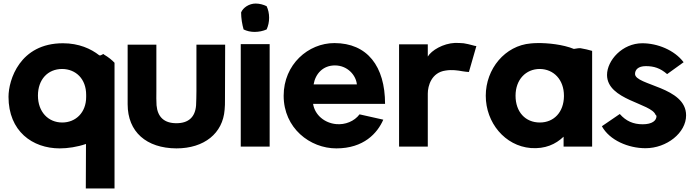

<svg xmlns="http://www.w3.org/2000/svg" viewBox="-20 -827 3919 1083"><path d="M28 -281C28 -87 163 10 317 10C362 10 416 2 465 -15L464 236H626V-473C611 -489 591 -505 567 -519C561 -529 554 -511 540 -515C493 -552 425 -583 335 -583C91 -583 28 -375 28 -281ZM194 -288C194 -378 249 -438 331 -438C408 -437 466 -382 466 -292V-280C466 -191 406 -136 331 -136C252 -136 194 -196 194 -288Z M700 -239C700 -83 806 9 975 10C1132 10 1237 -75 1247 -208C1249 -226 1249 -244 1249 -264L1250 -575H1088V-313C1088 -285 1087 -258 1086 -233C1081 -167 1044 -132 975 -132C906 -132 869 -167 863 -233C862 -258 861 -285 862 -313V-575H700Z M1338 0H1501V-578H1338ZM1340 -757C1340 -723 1346 -690 1354 -661C1372 -652 1393 -647 1416 -647C1440 -647 1464 -652 1484 -661C1493 -681 1498 -703 1498 -727C1498 -751 1493 -773 1484 -792C1466 -801 1444 -807 1422 -807C1385 -807 1351 -784 1340 -757Z M1580 -287C1580 -104 1729 10 1877 10C2032 10 2109 -76 2142 -152L2008 -182C1979 -143 1927 -122 1876 -127C1811 -133 1756 -178 1746 -241H2152C2152 -453 2052 -584 1866 -584C1719 -584 1580 -464 1580 -287ZM1749 -351C1759 -411 1802 -458 1869 -458C1940 -458 1988 -403 1993 -351Z M2231 0H2393V-299C2393 -343 2414 -418 2493 -429C2529 -435 2561 -430 2589 -425C2603 -423 2615 -421 2625 -421L2667 -567C2657 -567 2633 -577 2595 -583C2581 -584 2565 -585 2547 -585C2479 -582 2414 -543 2393 -508V-577H2231Z M2720 -287C2720 -135 2828 -4 2974 8C3055 14 3114 -13 3159 -56V0H3320V-540C3300 -546 3278 -551 3255 -555C3247 -556 3234 -554 3217 -551C3156 -576 3070 -585 3011 -584C2997 -584 2985 -583 2974 -582C2829 -570 2720 -439 2720 -287ZM2888 -287C2888 -378 2946 -438 3025 -438C3103 -437 3161 -378 3161 -287V-284C3160 -195 3105 -136 3025 -136C2943 -136 2888 -196 2888 -287Z M3375 -115C3418 -36 3524 9 3621 9C3741 9 3850 -78 3850 -176C3851 -338 3562 -345 3562 -410C3562 -433 3579 -454 3623 -454C3668 -454 3704 -443 3743 -409L3836 -476C3784 -545 3688 -583 3603 -583C3490 -583 3404 -486 3404 -404C3405 -262 3654 -245 3678 -179C3681 -177 3683 -175 3683 -172C3683 -147 3659 -126 3605 -126C3552 -126 3511 -144 3476 -184Z"/></svg>

Font: Rabbid Highway Sign IV
Style: Bd
Weight: 400
Foundry: Cannot Into Space Fonts
Version: Version 0.277